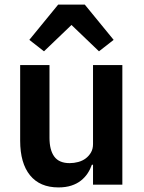

<svg xmlns="http://www.w3.org/2000/svg" viewBox="-20 -806 628 838"><path d="M350 -786 476 -632 412 -582 292 -697 172 -582 108 -632 234 -786ZM386 -87H381Q374 -67 362.5 -49.5Q351 -32 333.5 -18Q316 -4 291.5 4Q267 12 235 12Q154 12 111 -41Q68 -94 68 -192V-522H196V-205Q196 -151 217 -122.5Q238 -94 284 -94Q303 -94 321.5 -99Q340 -104 354 -114.5Q368 -125 377 -140.5Q386 -156 386 -177V-522H514V0H386Z"/></svg>

Font: IBM Plex Sans Arabic SemiBold
Style: Regular
Weight: 600
Designer: Mike Abbink, Paul van der Laan, Pieter van Rosmalen, Wael Morcos, Khajak Apelian
Foundry: Bold Monday
Version: Version 1.1